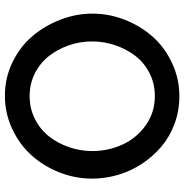

<svg xmlns="http://www.w3.org/2000/svg" viewBox="-4 -751 760 792"><g transform="rotate(-90 376.0 -355.0)"><path d="M35.2 -355Q35.2 -425.3 61.3 -491Q87.4 -556.6 132.3 -606Q177.2 -655.3 241.2 -685.1Q305.2 -714.8 377 -714.8Q450.7 -714.8 515.1 -683.6Q579.6 -652.3 622.8 -601.3Q666 -550.3 690.9 -485.6Q715.8 -420.9 715.8 -354Q715.8 -283.7 689.7 -218.3Q663.6 -152.8 619.1 -103.5Q574.7 -54.2 510.7 -24.7Q446.8 4.9 375 4.9Q315.4 4.9 261.7 -14.9Q208 -34.7 167.2 -69.3Q126.5 -104 96.4 -149.4Q66.4 -194.8 50.8 -247.8Q35.2 -300.8 35.2 -355ZM376 -96.2Q427.7 -96.2 471.2 -118.7Q514.6 -141.1 542.5 -178Q570.3 -214.8 585.7 -260.7Q601.1 -306.6 601.1 -355Q601.1 -405.3 584.7 -451.9Q568.4 -498.5 539.8 -534.4Q511.2 -570.3 468.5 -591.6Q425.8 -612.8 376 -612.8Q324.2 -612.8 280.5 -590.6Q236.8 -568.4 208.5 -531.7Q180.2 -495.1 164.6 -449.2Q148.9 -403.3 148.9 -355Q148.9 -287.6 176 -229Q203.1 -170.4 255.9 -133.3Q308.6 -96.2 376 -96.2Z"/></g></svg>

Font: Rawline SemiBold
Style: Regular
Weight: 600
Designer: Matt McInerney, Pablo Impallari, Rodrigo Fuenzalida
Foundry: Matt McInerney, Pablo Impallari, Rodrigo Fuenzalida
Version: Version 4.020;PS 004.020;hotconv 1.0.88;makeotf.lib2.5.64775